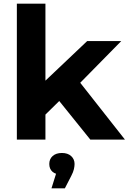

<svg xmlns="http://www.w3.org/2000/svg" viewBox="-20 -762 702 1048"><path d="M201 -110 205 -300 456 -538H642L401 -293L320 -227ZM72 0V-742H228V0ZM473 0 291 -226 389 -347 662 0ZM261 266 301 138 318 191Q284 191 266.5 175.5Q249 160 249 133Q249 106 267.5 89.5Q286 73 318 73Q350 73 368.5 90Q387 107 387 133Q387 145 383.5 161Q380 177 369 198L334 266Z"/></svg>

Font: MOST Montserrat
Style: Bold
Weight: 700
Designer: Julieta Ulanovsky
Foundry: Julieta Ulanovsky
Version: Version 8.000;March 11, 2024;FontCreator 15.0.0.2926 64-bit